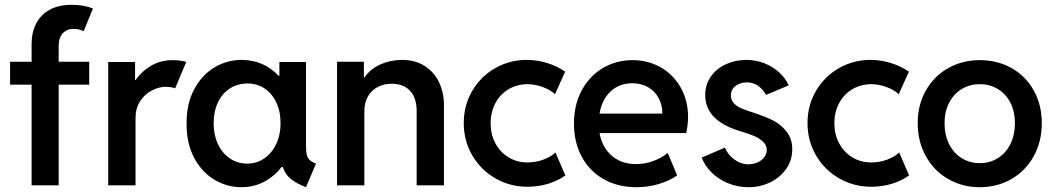

<svg xmlns="http://www.w3.org/2000/svg" viewBox="-20 -782 4448 810"><path d="M22.5 -521.5H113.3V-596.7Q113.3 -645.5 132.6 -682.9Q151.9 -720.2 189.7 -741Q227.5 -761.7 281.2 -761.7Q335 -761.7 372.1 -746.1L333 -650.4Q313 -660.2 291 -660.2Q262.2 -660.2 244.9 -641.6Q227.5 -623 227.5 -587.9V-521.5H356.4V-424.8H227.5V0H113.3V-424.8H22.5Z M436.5 -520.5H549.8V-444.3H551.8Q577.6 -481.4 617.7 -504.9Q657.7 -528.3 709 -528.3Q726.6 -528.3 742.7 -525.9Q758.8 -523.4 765.6 -520.5L718.8 -409.2Q714.8 -411.6 703.4 -413.6Q691.9 -415.5 678.7 -416Q649.9 -415.5 620.1 -400.1Q590.3 -384.8 571 -354.7Q551.8 -324.7 551.8 -284.2V0H436.5Z M1173.3 -77.1H1167.5Q1136.2 -36.6 1092.8 -14.4Q1049.3 7.8 998.5 7.8Q937.5 7.8 884 -24.2Q830.6 -56.2 798.6 -117.2Q766.6 -178.2 767.1 -260.7Q766.6 -343.3 798.6 -404.1Q830.6 -464.8 884 -497.1Q937.5 -529.3 999.5 -529.3Q1045.9 -529.3 1085.7 -512Q1125.5 -494.6 1155.8 -461.9H1158.7V-520.5H1271V-167Q1271 -142.6 1274.4 -128.9Q1277.8 -115.2 1286.6 -106.9Q1295.4 -98.6 1313 -91.8L1271 7.8Q1230.5 -7.8 1206.1 -27.8Q1181.6 -47.9 1173.3 -77.1ZM1163.6 -261.7Q1163.6 -313 1145 -351.1Q1126.5 -389.2 1094.7 -409.7Q1063 -430.2 1023.9 -429.7Q982.4 -429.7 950 -408.9Q917.5 -388.2 899.4 -349.9Q881.3 -311.5 881.3 -261.7Q881.3 -212.9 899.4 -174.3Q917.5 -135.7 949.7 -113.8Q981.9 -91.8 1022.9 -91.8Q1063 -91.8 1095 -113.8Q1127 -135.7 1145.3 -174.3Q1163.6 -212.9 1163.6 -261.7Z M1401.9 -521.5H1515.1V-455.1H1517.6Q1542 -490.7 1583.7 -509.8Q1625.5 -528.8 1675.3 -529.3Q1732.9 -529.3 1772.9 -502.9Q1813 -476.6 1833 -433.1Q1853 -389.6 1853 -337.9V0H1737.8V-312.5Q1737.8 -369.1 1710 -398.9Q1682.1 -428.7 1632.3 -428.7Q1599.6 -428.7 1573.5 -415Q1547.4 -401.4 1532.2 -375.2Q1517.1 -349.1 1517.1 -312.5V0H1401.9Z M1936.5 -262.7Q1936.5 -337.9 1972.4 -398.9Q2008.3 -460 2069.3 -494.6Q2130.4 -529.3 2202.1 -529.3Q2246.1 -529.3 2288.6 -516.1Q2331.1 -502.9 2364.3 -479.5L2321.3 -384.8Q2300.3 -403.8 2268.6 -415.3Q2236.8 -426.8 2205.1 -426.8Q2161.1 -426.8 2125.5 -405.5Q2089.8 -384.3 2069.8 -346.7Q2049.8 -309.1 2049.8 -261.7Q2049.8 -215.3 2069.8 -177.7Q2089.8 -140.1 2125.2 -118.4Q2160.6 -96.7 2205.1 -96.7Q2240.2 -96.7 2272.5 -108.6Q2304.7 -120.6 2323.2 -138.7L2365.2 -42Q2335.9 -20.5 2294.2 -7.3Q2252.4 5.9 2206.1 5.9Q2131.8 5.9 2070.1 -29.5Q2008.3 -64.9 1972.4 -126.5Q1936.5 -188 1936.5 -262.7Z M2401.4 -260.7Q2401.4 -340.3 2434.3 -401.1Q2467.3 -461.9 2523.7 -495.1Q2580.1 -528.3 2648.4 -528.3Q2713.9 -528.3 2767.1 -498Q2820.3 -467.8 2851.6 -412.8Q2882.8 -357.9 2882.8 -287.1Q2882.3 -255.9 2875 -220.7H2509.3Q2520 -160.6 2560.8 -125.2Q2601.6 -89.8 2663.1 -89.8Q2702.1 -89.8 2737.5 -103.3Q2772.9 -116.7 2796.9 -136.7L2836.9 -42Q2804.7 -19.5 2759.8 -5.9Q2714.8 7.8 2665 7.8Q2586.9 7.8 2527.1 -25.9Q2467.3 -59.6 2434.3 -120.6Q2401.4 -181.6 2401.4 -260.7ZM2774.4 -302.7Q2774.4 -339.4 2758.5 -368.4Q2742.7 -397.5 2714.1 -414.1Q2685.5 -430.7 2648.4 -430.7Q2593.3 -431.2 2556.2 -396.5Q2519 -361.8 2509.3 -302.7Z M2940.4 -117.2 3038.1 -159.2Q3049.8 -130.4 3077.4 -109.6Q3105 -88.9 3137.7 -88.9Q3158.2 -88.9 3176 -96.9Q3193.8 -105 3204.3 -118.9Q3214.8 -132.8 3214.8 -149.4Q3214.8 -169.9 3198.5 -184.8Q3182.1 -199.7 3160.9 -208.5Q3139.6 -217.3 3109.4 -226.6L3096.7 -230.5Q2955.6 -274.4 2955.1 -380.9Q2955.1 -424.8 2978.5 -458.5Q3002 -492.2 3041.3 -510.5Q3080.6 -528.8 3127.9 -529.3Q3169.9 -529.3 3206.1 -514.6Q3242.2 -500 3268.1 -475.8Q3293.9 -451.7 3307.6 -421.9L3211.9 -381.8Q3199.7 -403.8 3179.7 -418.9Q3159.7 -434.1 3130.9 -434.6Q3102.1 -434.1 3082.8 -419.2Q3063.5 -404.3 3063.5 -379.9Q3063.5 -358.9 3076.9 -345.5Q3090.3 -332 3110.4 -323.7Q3130.4 -315.4 3168 -303.7Q3208.5 -290 3240.2 -274.4Q3272 -258.8 3297.1 -228.3Q3322.3 -197.8 3322.3 -152.3Q3322.3 -106.4 3296.9 -69.8Q3271.5 -33.2 3229.2 -12.7Q3187 7.8 3137.7 7.8Q3091.8 7.8 3051.3 -9Q3010.7 -25.9 2981.9 -54.4Q2953.1 -83 2940.4 -117.2Z M3386.7 -262.7Q3386.7 -337.9 3422.6 -398.9Q3458.5 -460 3519.5 -494.6Q3580.6 -529.3 3652.3 -529.3Q3696.3 -529.3 3738.8 -516.1Q3781.2 -502.9 3814.5 -479.5L3771.5 -384.8Q3750.5 -403.8 3718.8 -415.3Q3687 -426.8 3655.3 -426.8Q3611.3 -426.8 3575.7 -405.5Q3540 -384.3 3520 -346.7Q3500 -309.1 3500 -261.7Q3500 -215.3 3520 -177.7Q3540 -140.1 3575.4 -118.4Q3610.8 -96.7 3655.3 -96.7Q3690.4 -96.7 3722.7 -108.6Q3754.9 -120.6 3773.4 -138.7L3815.4 -42Q3786.1 -20.5 3744.4 -7.3Q3702.6 5.9 3656.2 5.9Q3582 5.9 3520.3 -29.5Q3458.5 -64.9 3422.6 -126.5Q3386.7 -188 3386.7 -262.7Z M3851.6 -262.7Q3851.6 -339.8 3886 -400.4Q3920.4 -460.9 3980.2 -494.6Q4040 -528.3 4113.3 -528.3Q4187.5 -528.3 4247.3 -494.9Q4307.1 -461.4 4341.1 -400.6Q4375 -339.8 4375 -262.7Q4375 -184.1 4340.8 -122.6Q4306.6 -61 4246.8 -26.6Q4187 7.8 4113.3 7.8Q4040 7.8 3980.2 -26.6Q3920.4 -61 3886 -122.8Q3851.6 -184.6 3851.6 -262.7ZM4261.7 -262.7Q4261.7 -311 4242.9 -348.1Q4224.1 -385.3 4190.4 -406Q4156.7 -426.8 4113.3 -426.8Q4070.8 -426.8 4037.1 -406.2Q4003.4 -385.7 3984.1 -348.4Q3964.8 -311 3964.8 -262.7Q3964.8 -212.9 3983.9 -174.6Q4002.9 -136.2 4036.9 -115Q4070.8 -93.8 4113.3 -93.8Q4156.2 -93.8 4189.9 -115Q4223.6 -136.2 4242.7 -174.6Q4261.7 -212.9 4261.7 -262.7Z"/></svg>

Font: Reddit Sans Strawberry SemiBold
Style: Regular
Weight: 600
Designer: Stephen Hutchings
Foundry: Reddit
Version: Version 1.013